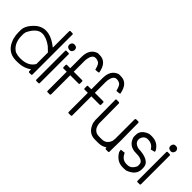

<svg xmlns="http://www.w3.org/2000/svg" viewBox="34 -1206 1814 1814"><g transform="rotate(45 941.5 -298.5)"><path d="M335 -561H367L373 -555V-15L367 -8H335L329 -15V-43Q269 0 189 0H170Q47 0 7 -130Q-3 -169 -3 -206V-235Q-3 -302 78 -371Q122 -402 168 -402Q206 -402 245 -385.5Q284 -369 329 -333V-555ZM41 -230V-206Q41 -98 117 -54V-55Q147 -44 175 -44H185Q289 -44 329 -114V-268L287 -308H288Q220 -358 166 -358Q95 -358 46 -255Z M460 -499Q476 -497 483.5 -488Q491 -479 491 -467V-459Q484 -428 456 -428Q419 -432 419 -463Q423 -499 452 -499ZM439 -403H472L479 -397V-6L472 0H439L433 -6V-397Z M693 -597Q785 -597 806 -476Q792 -469 761 -469Q756 -489 749 -506.5Q742 -524 732 -535Q722 -542 711 -546Q700 -550 689 -550H680Q663 -550 650 -532.5Q637 -515 632 -484Q632 -479 631 -471.5Q630 -464 630 -458V-312H744L751 -306V-271L744 -265H630V-6L624 0H589L583 -6V-265H536L531 -271V-306L536 -312H583V-461Q583 -571 666 -597Z M975 -597Q1067 -597 1088 -476Q1074 -469 1043 -469Q1038 -489 1031 -506.5Q1024 -524 1014 -535Q1004 -542 993 -546Q982 -550 971 -550H962Q945 -550 932 -532.5Q919 -515 914 -484Q914 -479 913 -471.5Q912 -464 912 -458V-312H1026L1033 -306V-271L1026 -265H912V-6L906 0H871L865 -6V-265H818L813 -271V-306L818 -312H865V-461Q865 -571 948 -597Z M1136 -411 1143 -404 1145 -135Q1150 -93 1172 -70.5Q1194 -48 1231 -48H1244Q1248 -48 1249 -47Q1250 -48 1255 -48H1269Q1328 -48 1351 -109L1355 -141V-404L1362 -411H1396L1403 -404V-335L1405 -172L1403 -25V-13L1396 -7H1362L1355 -13L1354 -26Q1320 0 1269 0H1224Q1135 0 1102 -98L1097 -134L1095 -403L1097 -411Z M1580 -403Q1668 -403 1706 -329V-318L1664 -307Q1636 -356 1578 -356Q1529 -356 1515 -301V-294Q1515 -269 1531 -253.5Q1547 -238 1576 -231Q1654 -229 1695.5 -204.5Q1737 -180 1737 -132V-116Q1737 -37 1640 -2L1613 0H1594Q1516 0 1470 -78L1465 -106L1512 -111Q1539 -47 1599 -47H1610Q1662 -47 1688 -108V-129Q1688 -184 1590 -184Q1491 -184 1466 -275V-304Q1466 -372 1550 -401Z M1812 -499Q1828 -497 1835.5 -488Q1843 -479 1843 -467V-459Q1836 -428 1808 -428Q1771 -432 1771 -463Q1775 -499 1804 -499ZM1791 -403H1824L1831 -397V-6L1824 0H1791L1785 -6V-397Z"/></g></svg>

Font: Ekushey Kolom
Style: Regular
Weight: 400
Designer: Al Mamun Sumon
Foundry: Al Mamun Sumon
Version: Version 1.0